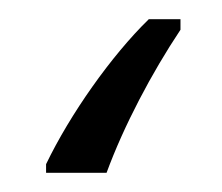

<svg xmlns="http://www.w3.org/2000/svg" viewBox="-20 40 231 200"><path d="M168 71V60H135C96 98 53 159 28 211V220H91C109 171 138 116 168 71Z"/></svg>

Font: Noto Sans Display SemiCondensed Light
Style: Regular
Weight: 300
Width: 4
Designer: Monotype Design Team
Foundry: Monotype Imaging Inc.
Version: Version 1.900